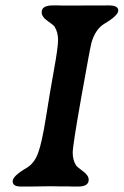

<svg xmlns="http://www.w3.org/2000/svg" viewBox="-20 -683 454 704"><path d="M180.2 -585Q176.8 -590.8 154.8 -606Q132.8 -621.1 132.8 -638.2Q132.8 -663.1 173.3 -663.1H195.3L206.5 -662.6L379.4 -663.1Q413.6 -663.1 413.6 -644.5Q413.6 -626 362.3 -595.7Q330.6 -576.7 315.9 -528.3Q311 -511.7 278.8 -330.6Q246.6 -149.4 246.6 -123Q246.6 -96.7 258.8 -76.7Q262.7 -70.8 283.9 -55.4Q305.2 -40 305.2 -23.9Q305.2 1 266.1 1H243.7L231.9 0.5H198.7L177.7 0H157.2L90.8 1H56.6Q26.4 1 26.4 -18.3Q26.4 -37.6 77.6 -67.4Q105.5 -83.5 119.6 -121.6Q133.8 -159.7 148.7 -253.9Q163.6 -348.1 178.2 -428.7Q192.9 -509.3 192.9 -536.9Q192.9 -564.5 180.2 -585Z"/></svg>

Font: Averia Serif Libre
Style: Bold Italic
Weight: 700
Italic angle: -6.90001°
Version: Version 1.002